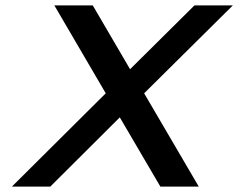

<svg xmlns="http://www.w3.org/2000/svg" viewBox="-20 -690 881 710"><path d="M181 -670 371 -345 24 0H166L423 -256L573 0H715L513 -345L841 -670H699L461 -434L323 -670Z"/></svg>

Font: LT Wave Medium
Style: Italic
Weight: 500
Designer: Daniel Lyons
Version: Version 2.5 (Glyphs App)